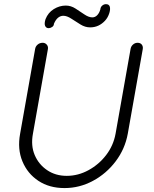

<svg xmlns="http://www.w3.org/2000/svg" viewBox="-20 -909 753 937"><path d="M651.4 -700.2Q665 -700.2 671.9 -691.4Q678.7 -682.6 676.8 -669.9L603.5 -255.9Q589.8 -181.6 544.4 -121.6Q499 -61.5 433.6 -26.4Q368.2 8.8 294.9 8.8Q220.7 8.8 167.5 -26.4Q114.3 -61.5 89.4 -121.6Q64.5 -181.6 78.1 -255.9L151.4 -669.9Q153.3 -682.6 163.6 -691.4Q173.8 -700.2 188.5 -700.2Q200.2 -700.2 208 -691.4Q215.8 -682.6 213.9 -669.9L140.6 -255.9Q129.9 -198.2 149.4 -152.3Q168.9 -106.4 210 -78.6Q251 -50.8 305.7 -50.8Q361.3 -50.8 412.1 -78.6Q462.9 -106.4 498 -152.3Q533.2 -198.2 543.9 -255.9L617.2 -669.9Q619.1 -682.6 628.9 -691.4Q638.7 -700.2 651.4 -700.2ZM217.8 -771.5Q205.1 -771.5 200.2 -782.7Q195.3 -793.9 202.1 -815.4Q214.8 -847.7 242.7 -864.7Q270.5 -881.8 300.8 -881.8Q326.2 -881.8 348.6 -867.2Q371.1 -852.5 392.1 -838.4Q413.1 -824.2 430.7 -824.2Q444.3 -824.2 454.6 -835Q464.8 -845.7 469.7 -863.3Q470.7 -875 479 -881.8Q487.3 -888.7 497.1 -888.7Q511.7 -888.7 515.6 -877Q519.5 -865.2 513.7 -845.7Q506.8 -823.2 492.2 -807.6Q477.5 -792 459.5 -783.7Q441.4 -775.4 419.9 -775.4Q395.5 -775.4 372.6 -789.6Q349.6 -803.7 328.1 -817.9Q306.6 -832 289.1 -832Q275.4 -832 263.7 -822.8Q252 -813.5 243.2 -793Q243.2 -783.2 234.4 -777.3Q225.6 -771.5 217.8 -771.5Z"/></svg>

Font: Quicksand
Style: Italic
Weight: 400
Designer: Andrew Paglinawan
Foundry: Andrew Paglinawan
Version: Version 3.006